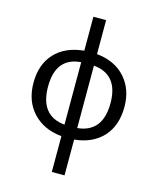

<svg xmlns="http://www.w3.org/2000/svg" viewBox="-142 -859 979 1195"><g transform="rotate(15 347.5 -262.0)"><path d="M390.6 -543Q507.8 -531.2 574.2 -457Q640.6 -382.8 640.6 -269.5Q640.6 -148.4 574.2 -76.2Q507.8 -3.9 390.6 7.8V238.3H308.6V7.8Q191.4 -3.9 123 -78.1Q54.7 -152.3 54.7 -269.5Q54.7 -386.7 121.1 -459Q187.5 -531.2 308.6 -543V-761.7H390.6ZM308.6 -66.4V-468.8Q148.4 -457 148.4 -269.5Q148.4 -82 308.6 -66.4ZM390.6 -468.8V-66.4Q550.8 -82 550.8 -269.5Q550.8 -453.1 390.6 -468.8Z"/></g></svg>

Font: Droid Sans Fallback
Style: Regular
Weight: 400
Designer: Steve Matteson
Foundry: Ascender Corporation
Version: 3.00 (Khmer version)